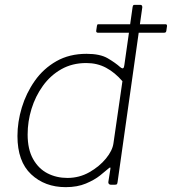

<svg xmlns="http://www.w3.org/2000/svg" viewBox="-20 -762 709 792"><path d="M666 -634Q665 -630 663 -628.5Q661 -627 656 -627H384Q380 -627 378 -629.5Q376 -632 377 -636L380 -656Q381 -660 382 -661Q383 -662 385 -662H664Q666 -662 667.5 -660Q669 -658 669 -655ZM437 0Q432 0 429 -3.5Q426 -7 427 -12L435 -63Q437 -71 434 -71Q431 -71 424 -64Q415 -56 392.5 -38Q370 -20 334.5 -5Q299 10 251 10Q165 10 108.5 -43Q52 -96 52 -201Q52 -259 70 -318.5Q88 -378 123.5 -428.5Q159 -479 212.5 -509.5Q266 -540 337 -540Q393 -540 424.5 -521.5Q456 -503 476 -485Q485 -478 488.5 -481Q492 -484 493 -494L527 -733Q528 -738 529.5 -740Q531 -742 536 -742H559Q567 -742 567 -732L465 -11Q464 -4 462 -2Q460 0 453 0ZM485 -427Q454 -463 417.5 -482.5Q381 -502 336 -502Q278 -502 233 -476.5Q188 -451 157 -408Q126 -365 110 -313Q94 -261 94 -207Q94 -146 116.5 -106Q139 -66 176 -47Q213 -28 258 -28Q307 -28 348.5 -51.5Q390 -75 417 -108Q444 -141 448 -171Z"/></svg>

Font: Libre Franklin Thin
Style: Italic
Weight: 100
Italic angle: -8°
Designer: Pablo Impallari, Rodrigo Fuenzalida, Nhung Nguyen
Foundry: Impallari Type
Version: Version 3.000